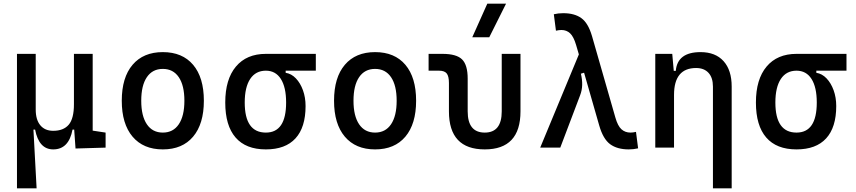

<svg xmlns="http://www.w3.org/2000/svg" viewBox="-20 -815 4728 1060"><path d="M273.9 9.8Q194.8 9.8 173.8 -99.6H164.6L182.1 224.6H73.7V-517.6H177.2V-210Q177.2 -153.8 202.6 -123.3Q228 -92.8 273.9 -92.8Q330.6 -92.8 359.4 -126.5Q388.2 -160.2 388.2 -239.3V-517.6H491.7V-93.8L563 -83V0L397 4.9L389.6 -99.6H380.4Q359.9 9.8 273.9 9.8Z M878.9 9.8Q771.5 9.8 711.9 -60.5Q652.3 -130.9 652.3 -258.8Q652.3 -387.2 711.9 -457.3Q771.5 -527.3 878.9 -527.3Q986.8 -527.3 1046.1 -457.3Q1105.5 -387.2 1105.5 -258.8Q1105.5 -130.9 1046.1 -60.5Q986.8 9.8 878.9 9.8ZM878.9 -83Q936 -83 967 -128.9Q998 -174.8 998 -258.8Q998 -343.3 967 -388.9Q936 -434.6 878.9 -434.6Q821.8 -434.6 790.8 -388.9Q759.8 -343.3 759.8 -258.8Q759.8 -174.8 790.8 -128.9Q821.8 -83 878.9 -83Z M1447.8 9.8Q1337.4 9.8 1280.5 -55.9Q1223.6 -121.6 1223.6 -249Q1223.6 -377.4 1282.5 -447.5Q1341.3 -517.6 1447.8 -517.6H1723.6V-424.8H1557.1V-413.1Q1588.9 -408.2 1613.5 -382.3Q1638.2 -356.4 1652.6 -316.7Q1667 -276.9 1667 -229.5Q1667 -111.8 1611.3 -51Q1555.7 9.8 1447.8 9.8ZM1447.8 -83Q1559.6 -83 1559.6 -249Q1559.6 -333.5 1530.5 -379.2Q1501.5 -424.8 1447.8 -424.8Q1391.6 -424.8 1361.3 -379.2Q1331.1 -333.5 1331.1 -249Q1331.1 -83 1447.8 -83Z M2050.8 9.8Q1943.4 9.8 1883.8 -60.5Q1824.2 -130.9 1824.2 -258.8Q1824.2 -387.2 1883.8 -457.3Q1943.4 -527.3 2050.8 -527.3Q2158.7 -527.3 2218 -457.3Q2277.3 -387.2 2277.3 -258.8Q2277.3 -130.9 2218 -60.5Q2158.7 9.8 2050.8 9.8ZM2050.8 -83Q2107.9 -83 2138.9 -128.9Q2169.9 -174.8 2169.9 -258.8Q2169.9 -343.3 2138.9 -388.9Q2107.9 -434.6 2050.8 -434.6Q1993.7 -434.6 1962.6 -388.9Q1931.6 -343.3 1931.6 -258.8Q1931.6 -174.8 1962.6 -128.9Q1993.7 -83 2050.8 -83Z M2656.2 9.8Q2458.5 9.8 2458.5 -200.2V-356.4Q2458.5 -394 2446.3 -409.4Q2434.1 -424.8 2403.8 -424.8H2346.2V-517.6H2423.3Q2500 -517.6 2531 -487.1Q2562 -456.5 2562 -380.9V-200.2Q2562 -83 2656.2 -83Q2750 -83 2750 -200.2V-517.6H2853.5V-200.2Q2853.5 9.8 2656.2 9.8ZM2587.4 -609.4 2670.4 -794.9H2773.9L2681.2 -609.4Z M3451.2 9.8Q3387.7 9.8 3348.6 -18.8Q3309.6 -47.4 3288.1 -122.6L3204.6 -413.6L3187 -408.2Q3194.8 -376 3194.1 -346.2Q3193.4 -316.4 3182.6 -288.6L3073.2 0H2962.4L3175.8 -514.6L3160.6 -566.4Q3147 -612.8 3127.4 -631.1Q3107.9 -649.4 3079.6 -649.4Q3066.4 -649.4 3049.3 -645.5L3037.6 -736.3Q3062.5 -742.2 3089.4 -742.2Q3151.9 -742.2 3189.7 -714.8Q3227.5 -687.5 3248.5 -615.2L3377.4 -166Q3390.6 -119.6 3410.9 -101.3Q3431.2 -83 3460.9 -83Q3474.1 -83 3491.2 -86.9L3502.9 3.9Q3478 9.8 3451.2 9.8Z M3916 224.6V-336.9Q3916 -386.2 3891.6 -412.8Q3867.2 -439.5 3823.2 -439.5Q3701.2 -439.5 3701.2 -291V0H3597.7V-517.6H3691.4L3699.7 -423.8H3710.9Q3719.7 -527.3 3847.7 -527.3Q3929.7 -527.3 3974.6 -477.5Q4019.5 -427.7 4019.5 -336.9V224.6Z M4377.4 9.8Q4267.1 9.8 4210.2 -55.9Q4153.3 -121.6 4153.3 -249Q4153.3 -377.4 4212.2 -447.5Q4271 -517.6 4377.4 -517.6H4653.3V-424.8H4486.8V-413.1Q4518.6 -408.2 4543.2 -382.3Q4567.9 -356.4 4582.3 -316.7Q4596.7 -276.9 4596.7 -229.5Q4596.7 -111.8 4541 -51Q4485.4 9.8 4377.4 9.8ZM4377.4 -83Q4489.3 -83 4489.3 -249Q4489.3 -333.5 4460.2 -379.2Q4431.2 -424.8 4377.4 -424.8Q4321.3 -424.8 4291 -379.2Q4260.7 -333.5 4260.7 -249Q4260.7 -83 4377.4 -83Z"/></svg>

Font: CaskaydiaCove NFP
Style: Regular
Weight: 400
Designer: Aaron Bell
Foundry: Saja Typeworks
Version: Version 2111.001; VTT 6.35;Nerd Fonts 3.1.1